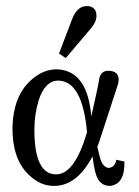

<svg xmlns="http://www.w3.org/2000/svg" viewBox="-20 -605 458 631"><path d="M362 -80C361 -69 356 -61 349 -57C346 -55 342 -54 338 -53C324 -54 314 -66 308 -89L300 -122L307 -142L368 -329C369 -334 370 -339 370 -343C370 -360 361 -370 343 -372C320 -375 308 -364 305 -340C304 -329 295 -290 280 -222C272 -321 236 -372 172 -377C139 -379 108 -366 79 -339C42 -304 23 -254 21 -188C20 -120 37 -68 72 -33C99 -6 128 7 160 6C209 5 250 -27 284 -91C288 -62 292 -41 296 -30C304 -6 319 6 342 6C375 2 390 -25 389 -74ZM266 -170C239 -79 206 -33 166 -32C117 -31 93 -80 93 -179C93 -213 98 -245 107 -275C121 -318 142 -340 171 -340C224 -340 256 -283 266 -170ZM297 -553C297 -574 286 -585 265 -585C244 -585 228 -571 217 -542L174 -429L196 -414L280 -513C291 -526 297 -540 297 -553Z"/></svg>

Font: GFS Philostratos
Style: Regular
Weight: 400
Designer: George D. Matthiopoulos
Foundry: George D. Matthiopoulos
Version: Version 1.000